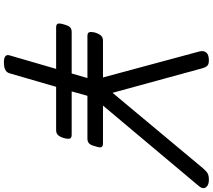

<svg xmlns="http://www.w3.org/2000/svg" viewBox="-72 -982 1068 963"><g transform="rotate(90 461.5 -500.0)"><path d="M293 14Q249 14 257 -14L325 -248H117Q102 -248 98.5 -256.5Q95 -265 102 -287Q108 -310 116.5 -318Q125 -326 140 -326H348L371 -405H160Q145 -405 141.5 -413.5Q138 -422 143 -444Q151 -467 160 -475Q169 -483 184 -483H368L237 -969Q233 -988 242.5 -1000.5Q252 -1013 278 -1014Q300 -1015 308.5 -1007Q317 -999 322 -981L445 -531L823 -984Q837 -1001 849.5 -1008Q862 -1015 886 -1014Q911 -1013 920 -997.5Q929 -982 912 -963L509 -483H699Q714 -483 717.5 -475Q721 -467 713 -444Q708 -422 699 -413.5Q690 -405 675 -405H460L438 -326H655Q670 -326 674 -318Q678 -310 672 -287Q665 -265 656 -256.5Q647 -248 632 -248H415L347 -14Q339 14 293 14Z"/></g></svg>

Font: Playwrite AU QLD
Style: Regular
Weight: 400
Designer: Veronika Burian, José Scaglione
Foundry: TypeTogether
Version: Version 1.002